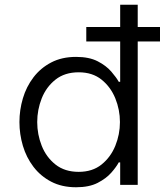

<svg xmlns="http://www.w3.org/2000/svg" viewBox="-20 -780 695 810"><path d="M301 10Q241 10 196 -13.5Q151 -37 121 -76.5Q91 -116 76.5 -165Q62 -214 62 -265Q62 -316 76.5 -365Q91 -414 121 -453.5Q151 -493 196 -516.5Q241 -540 301 -540Q356 -540 392 -521.5Q428 -503 449.5 -478Q471 -453 481 -435H487V-605H344V-666H487V-760H561V-666H655V-605H561V0H487V-95H481Q471 -76 449.5 -51.5Q428 -27 392 -8.5Q356 10 301 10ZM312 -55Q370 -55 408.5 -86Q447 -117 466.5 -165Q486 -213 486 -265Q486 -317 466.5 -365Q447 -413 408.5 -444Q370 -475 312 -475Q253 -475 214 -444Q175 -413 156 -365Q137 -317 137 -265Q137 -213 156 -165Q175 -117 214 -86Q253 -55 312 -55Z"/></svg>

Font: Be Vietnam Pro Light
Style: Regular
Weight: 300
Designer: Lam Bao, Tony Le, Vietanh Nguyen
Foundry: Yellow Type Foundry
Version: Version 1.002; ttfautohint (v1.8.3)